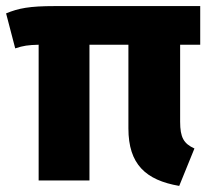

<svg xmlns="http://www.w3.org/2000/svg" viewBox="-21 -593 702 631"><path d="M637 -446V-573H159C76 -573 40 -566 -1 -549L29 -434C56 -443 71 -445 106 -446V0H273V-446H401V-171C401 -53 458 -1 568 18L618 -105C583 -121 571 -141 571 -193V-446Z"/></svg>

Font: Glow Sans SC Normal ExtraBold
Style: Regular
Weight: 800
Designer: Ryoko NISHIZUKA (kana, bopomofo & ideographs); Paul D. Hunt (Latin, Greek & Cyrillic); Sandoll Communications, Soo-young
Version: Version 0.93